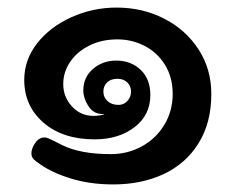

<svg xmlns="http://www.w3.org/2000/svg" viewBox="-20 -490 623 507"><path d="M538 -242Q538 -166 504.5 -112Q471 -58 412.5 -30.5Q354 -3 279 -3Q218 -3 167.5 -18.5Q117 -34 85 -57Q74 -64 68.5 -70Q63 -76 63 -85Q63 -90 64 -93Q67 -106 76.5 -117Q86 -128 100 -127Q106 -126 121 -118.5Q136 -111 144 -107Q192 -83 273 -83Q317 -83 354.5 -103.5Q392 -124 414 -160.5Q436 -197 436 -242Q436 -286 415.5 -319Q395 -352 361.5 -369Q328 -386 290 -386Q249 -386 216.5 -370Q184 -354 165.5 -327Q147 -300 147 -268Q147 -234 170 -209Q193 -184 227 -184Q242 -184 256 -188Q253 -189 248 -189Q226 -190 213 -210.5Q200 -231 200 -251Q200 -286 225.5 -308Q251 -330 287 -330Q326 -330 351.5 -305.5Q377 -281 377 -239Q377 -186 335 -154Q293 -122 230 -122Q146 -122 95 -166Q44 -210 44 -279Q44 -332 78 -375.5Q112 -419 168.5 -444.5Q225 -470 288 -470Q356 -470 413 -441Q470 -412 504 -360Q538 -308 538 -242ZM253 -248Q253 -233 264 -223Q275 -213 293 -213Q307 -213 316.5 -223.5Q326 -234 326 -248Q326 -263 316 -272.5Q306 -282 290 -282Q273 -282 263 -272.5Q253 -263 253 -248Z"/></svg>

Font: Mali SemiBold
Style: Regular
Weight: 600
Designer: Kitiyaporn Chalermlarp | Katatrad Aksorn Co.,Ltd.
Foundry: Cadson Demak Co.,Ltd.
Version: Version 1.000; ttfautohint (v1.6)